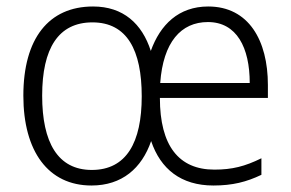

<svg xmlns="http://www.w3.org/2000/svg" viewBox="-20 -562 898 592"><path d="M622 -542C531 -542 474 -486 445 -405C418 -489 360 -542 267 -542C130 -542 52 -443 52 -267C52 -95 129 10 262 10C356 10 417 -43 446 -127C475 -41 538 10 638 10C697 10 740 -1 786 -23V-74C735 -49 696 -39 641 -39C531 -39 473 -113 473 -260H806V-300C806 -437 747 -542 622 -542ZM621 -494C710 -494 750 -415 750 -306H474C483 -432 538 -494 621 -494ZM265 -493C372 -493 417 -407 417 -265C417 -123 370 -38 263 -38C158 -38 110 -123 110 -267C110 -413 160 -493 265 -493Z"/></svg>

Font: Noto Sans SemiCondensed Light
Style: Regular
Weight: 300
Width: 4
Designer: Monotype Design Team
Foundry: Monotype Imaging Inc.
Version: Version 2.013